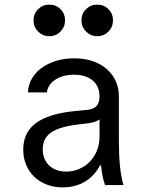

<svg xmlns="http://www.w3.org/2000/svg" viewBox="-20 -803 640 833"><path d="M411.8 -384.6Q411.8 -356.8 398.7 -342.8Q385.6 -328.8 357.2 -326.2L307.4 -321.4Q192.2 -310.4 136.5 -269.5Q80.8 -228.6 80.8 -154.2Q80.8 -117.8 93.5 -87.6Q106.2 -57.4 128.9 -35.7Q151.6 -14 183.3 -2Q215 10 252.8 10Q295.6 10 330.3 -5.5Q365 -21 389.4 -49.1Q413.8 -77.2 427.3 -116.8Q440.8 -156.4 440.8 -205.6L388.4 -85.6H418.4Q420.8 -59 425.2 -37.9Q429.6 -16.8 435.8 0H515.8Q505.2 -35.4 500.5 -82.5Q495.8 -129.6 495.8 -193V-384.4Q495.8 -421.6 481.7 -452.1Q467.6 -482.6 442.1 -504.4Q416.6 -526.2 381 -538.1Q345.4 -550 301.4 -550Q259 -550 223.2 -538.9Q187.4 -527.8 160.6 -508.3Q133.8 -488.8 118.1 -461.4Q102.4 -434 101.2 -402H183.4Q187.6 -436.2 220.3 -457.5Q253 -478.8 301.2 -478.8Q352.8 -478.8 382.3 -453.7Q411.8 -428.6 411.8 -384.6ZM411.8 -313V-210Q411.8 -177.8 400.7 -150.1Q389.6 -122.4 370.2 -102.2Q350.8 -82 324.2 -70.3Q297.6 -58.6 267.6 -58.6Q221 -58.6 193.2 -85.2Q165.4 -111.8 165.4 -155.6Q165.4 -202.8 201.2 -227.8Q237 -252.8 316.2 -262.6L363.8 -268.4Q404 -273.4 423 -295Q442 -316.6 442 -359.8ZM125.4 -714.6Q125.4 -686.2 145.4 -666.1Q165.4 -646 193.8 -646Q222.8 -646 242.5 -666.1Q262.2 -686.2 262.2 -714.6Q262.2 -743.6 242.5 -763.3Q222.8 -783 193.8 -783Q165.4 -783 145.4 -763.3Q125.4 -743.6 125.4 -714.6ZM333.4 -714.6Q333.4 -686.2 353.4 -666.1Q373.4 -646 401.8 -646Q430.8 -646 450.5 -666.1Q470.2 -686.2 470.2 -714.6Q470.2 -743.6 450.5 -763.3Q430.8 -783 401.8 -783Q373.4 -783 353.4 -763.3Q333.4 -743.6 333.4 -714.6Z"/></svg>

Font: CommitMonoV143 ExtLt
Style: Regular
Weight: 200
Monospace: yes
Designer: Eigil Nikolajsen
Foundry: Eigil Nikolajsen
Version: Version 1.143